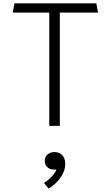

<svg xmlns="http://www.w3.org/2000/svg" viewBox="-20 -750 660 1144"><path d="M273.5 0V-730H336.5V0ZM66 -730H554L564 -675H56ZM247 208.5Q247 184 263.5 170Q280 156 304.5 156Q332 156 350.2 174Q368.5 192 368.5 226.5Q368.5 270 340 309.2Q311.5 348.5 269.5 373.5L242 340.5Q262.5 326 277.8 312.2Q293 298.5 304.2 282.5Q315.5 266.5 321 247.5L334 255.5Q322 261 306.5 261Q288.5 261 275 254.8Q261.5 248.5 254.2 236.5Q247 224.5 247 208.5Z"/></svg>

Font: Monaspace Argon Var
Style: Regular
Weight: 400
Designer: Riley Cran and the Lettermatic Team
Version: Version 1.000 (Monaspace Argon Var)